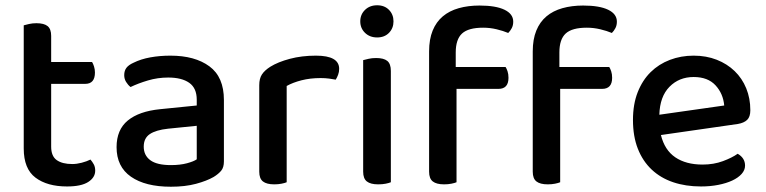

<svg xmlns="http://www.w3.org/2000/svg" viewBox="-20 -693 2903 728"><path d="M174 -137Q174 -101 195 -86Q216 -71 254 -71Q271 -71 290 -76Q309 -81 323 -88Q330 -80 335.5 -70Q341 -60 341 -46Q341 -20 314.5 -3Q288 14 234 14Q159 14 114.5 -19.5Q70 -53 70 -130V-597Q77 -599 90 -602Q103 -605 118 -605Q147 -605 160.5 -594Q174 -583 174 -557V-458H329Q333 -452 336.5 -441Q340 -430 340 -418Q340 -375 303 -375H174V-137Z M628 -67Q663 -67 689 -74Q715 -81 726 -89V-216L617 -205Q571 -200 548 -184.5Q525 -169 525 -137Q525 -104 550 -85.5Q575 -67 628 -67ZM626 -482Q719 -482 774 -441.5Q829 -401 829 -314V-81Q829 -58 818.5 -45.5Q808 -33 790 -22Q764 -7 723 4Q682 15 628 15Q531 15 476.5 -23Q422 -61 422 -135Q422 -201 464.5 -236Q507 -271 587 -279L726 -293V-315Q726 -359 697.5 -379Q669 -399 618 -399Q578 -399 541 -388Q504 -377 475 -363Q465 -371 458 -382.5Q451 -394 451 -408Q451 -425 459.5 -436Q468 -447 486 -455Q514 -469 550 -475.5Q586 -482 626 -482Z M1067 -2Q1060 1 1047.5 3.5Q1035 6 1020 6Q991 6 977 -5Q963 -16 963 -42V-370Q963 -395 973 -410.5Q983 -426 1005 -440Q1034 -458 1079 -470Q1124 -482 1178 -482Q1266 -482 1266 -432Q1266 -420 1262 -409.5Q1258 -399 1253 -391Q1243 -393 1228 -395Q1213 -397 1196 -397Q1156 -397 1123 -388.5Q1090 -380 1067 -367Z M1462 -2Q1455 1 1442.5 3.5Q1430 6 1414 6Q1385 6 1371 -5Q1357 -16 1357 -42V-465Q1365 -467 1377.5 -470Q1390 -473 1406 -473Q1435 -473 1448.5 -462Q1462 -451 1462 -424ZM1346 -612Q1346 -638 1364 -655.5Q1382 -673 1410 -673Q1438 -673 1455 -655.5Q1472 -638 1472 -612Q1472 -586 1455 -568.5Q1438 -551 1410 -551Q1382 -551 1364 -568.5Q1346 -586 1346 -612Z M1708 -439H1897Q1901 -433 1904.5 -422.5Q1908 -412 1908 -398Q1908 -356 1870 -356H1711V-2Q1704 1 1691.5 3.5Q1679 6 1664 6Q1635 6 1621 -5Q1607 -16 1607 -42V-498Q1607 -544 1620.5 -577Q1634 -610 1659 -631Q1684 -652 1719.5 -662Q1755 -672 1798 -672Q1860 -672 1893 -656Q1926 -640 1926 -611Q1926 -597 1920.5 -586.5Q1915 -576 1907 -568Q1888 -576 1863 -582Q1838 -588 1812 -588Q1756 -588 1732 -566Q1708 -544 1708 -494ZM2101 -439H2290Q2294 -433 2297.5 -422.5Q2301 -412 2301 -398Q2301 -356 2263 -356H2104V-2Q2097 1 2084.5 3.5Q2072 6 2057 6Q2028 6 2014 -5Q2000 -16 2000 -42V-498Q2000 -544 2013.5 -577Q2027 -610 2052 -631Q2077 -652 2112.5 -662Q2148 -672 2191 -672Q2253 -672 2286 -656Q2319 -640 2319 -611Q2319 -597 2313.5 -586.5Q2308 -576 2300 -568Q2281 -576 2256 -582Q2231 -588 2205 -588Q2149 -588 2125 -566Q2101 -544 2101 -494Z M2486 -181Q2500 -124 2540.5 -96.5Q2581 -69 2644 -69Q2686 -69 2721 -82Q2756 -95 2777 -110Q2805 -94 2805 -65Q2805 -48 2792 -33.5Q2779 -19 2756.5 -8.5Q2734 2 2703.5 8Q2673 14 2638 14Q2580 14 2532.5 -2Q2485 -18 2451 -50Q2417 -82 2398.5 -129Q2380 -176 2380 -238Q2380 -298 2398 -343.5Q2416 -389 2447 -419.5Q2478 -450 2520 -466Q2562 -482 2610 -482Q2658 -482 2697.5 -466.5Q2737 -451 2765.5 -423.5Q2794 -396 2809.5 -358Q2825 -320 2825 -275Q2825 -250 2813 -238.5Q2801 -227 2778 -223ZM2610 -401Q2555 -401 2518.5 -364Q2482 -327 2480 -258L2726 -293Q2722 -338 2693 -369.5Q2664 -401 2610 -401Z"/></svg>

Font: Baloo Da 2 Medium
Style: Regular
Weight: 500
Designer: Noopur Datye, Sulekha Rajkumar and Ek Type
Foundry: Ek Type
Version: Version 1.640;hotconv 1.0.111;makeotfexe 2.5.65597; ttfautoh